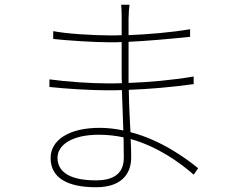

<svg xmlns="http://www.w3.org/2000/svg" viewBox="-20 -762 996 808"><path d="M436 -382C454 -382 474 -382 493 -383C495 -333 497 -271 499 -213C467 -220 433 -224 399 -224C271 -224 193 -173 193 -97C193 -14 263 26 384 26C507 26 532 -47 532 -98C532 -114 532 -141 530 -177C643 -145 736 -79 795 -27L814 -54C762 -96 659 -172 529 -206C526 -258 523 -320 522 -384C607 -387 702 -395 795 -408V-440C700 -424 604 -416 521 -413V-586C605 -590 691 -598 780 -607V-639C697 -625 608 -618 521 -614V-683C522 -714 523 -728 525 -742H490C491 -734 492 -708 492 -693V-614C475 -613 459 -613 442 -613C374 -613 258 -620 204 -631V-598C260 -592 372 -584 443 -584C459 -584 476 -584 492 -585V-456C492 -444 492 -429 493 -412C473 -411 454 -411 436 -411C361 -411 261 -418 188 -428V-396C261 -388 362 -382 436 -382ZM222 -98C222 -151 281 -195 396 -195C432 -195 467 -191 500 -184C500 -151 501 -120 501 -98C501 -21 443 -3 384 -3C262 -3 222 -46 222 -98Z"/></svg>

Font: Kinto Sans Thin
Style: Regular
Weight: 100
Designer: Authors: Ryoko NISHIZUKA  (kana & ideographs); Paul D. Hunt (Latin, Greek & Cyrillic); Wenlong ZHANG  (bopomofo); Sandol
Foundry: Adobe Systems Incorporated, ookami Inc.
Version: Version 0.001